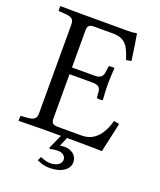

<svg xmlns="http://www.w3.org/2000/svg" viewBox="-151 -743 851 1019"><g transform="rotate(20 274.5 -234.0)"><path d="M445 -646C445 -648 444 -649 441 -649C424 -646 418 -645 394 -645H142C115 -645 14 -646 14 -646L12 -645V-625C12 -622 13 -618 20 -618L50 -616C88 -613 101 -604 101 -573V-72C101 -44 89 -32 50 -29L20 -27C14 -27 12 -23 12 -20V0L14 2L142 0H251L215 80L221 86C237 81 247 80 266 80C289 80 308 94 308 115C308 142 278 156 248 156C228 156 217 152 190 142L180 164C205 175 222 181 254 181C315 181 361 153 361 110C361 72 330 48 290 48C281 48 272 49 264 51L285 0H355C403 0 483 2 483 2L520 -165L489 -170C469 -98 430 -39 354 -39H218C196 -39 182 -45 182 -72V-323H309C343 -323 357 -314 359 -285L361 -259C361 -256 364 -252 369 -252H392L395 -255C395 -255 391 -312 391 -346C391 -379 395 -432 395 -432C395 -434 394 -436 391 -436H369C365 -436 362 -432 362 -428L359 -403C356 -375 344 -361 309 -361H182V-573C182 -597 194 -605 218 -605H323C398 -605 416 -565 438 -496L467 -501C462 -542 447 -638 445 -646Z"/></g></svg>

Font: Linux Libertine O C
Style: Regular
Weight: 400
Designer: Philipp H. Poll
Foundry: Philipp H. Poll
Version: Version 4.0.3